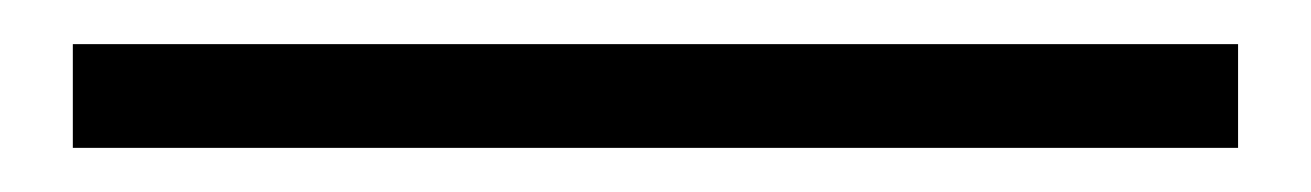

<svg xmlns="http://www.w3.org/2000/svg" viewBox="-20 -20 594 87"><path d="M13 47H541V0H13Z"/></svg>

Font: Spoqa Han Sans Neo Light
Style: Regular
Weight: 300
Designer: [Spoqa Han Sans Neo] Dong-huui Kim  Younghwa Kang  Yujin Lee  [Noto Sans] Ryoko NISHIZUKA  (kana & ideographs); Paul D. 
Foundry: Spoqa (http://www.spoqa-han-sans.com)
Version: Version 1.000